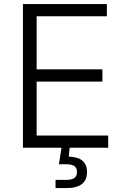

<svg xmlns="http://www.w3.org/2000/svg" viewBox="-20 -748 635 972"><path d="M96.2 0H291.5L278.3 83.5H314.5C353.5 83.5 369.6 95.7 369.6 123C369.6 149.9 353 162.6 315.4 162.6H261.2V204.1H315.9C386.2 204.1 420.4 177.2 420.4 123C420.4 72.3 390.1 46.9 328.1 44.9L332.5 0H527.8V-62H165.5V-335H498.5V-397H165.5V-665.5H521V-727.5H96.2Z"/></svg>

Font: Raveo Light
Style: Regular
Weight: 300
Designer: Jakub Foglar, Rasmus Andersson (Inter)
Foundry: Jakubfoglar.com
Version: Version 1.100;Glyphs 3.2.3 (3260)